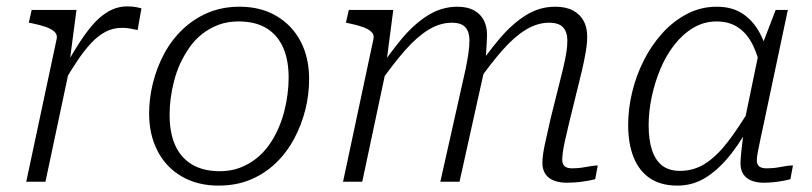

<svg xmlns="http://www.w3.org/2000/svg" viewBox="-20 -568 2539 600"><path d="M62 0H122L201 -372L197 -370L219 -537H79L70 -497L81 -495Q106 -490 124 -483.5Q142 -477 151 -468Q160 -459 157 -446ZM422 -542Q419 -543 407 -545.5Q395 -548 378 -548Q346 -548 318.5 -532Q291 -516 267 -487.5Q243 -459 219 -420Q195 -381 168 -335L180 -311Q202 -349 223 -380Q244 -411 265 -433.5Q286 -456 309.5 -468.5Q333 -481 361 -481Q377 -481 388.5 -478.5Q400 -476 410 -474Z M850 -167Q861 -192 868 -219Q875 -246 878.5 -273Q882 -300 882 -325Q882 -381 864.5 -420Q847 -459 812.5 -480Q778 -501 725 -501Q691 -501 663 -490.5Q635 -480 612 -462Q589 -444 572 -419.5Q555 -395 542 -367Q531 -342 524 -315Q517 -288 513.5 -261.5Q510 -235 510 -209Q510 -153 527.5 -114Q545 -75 580 -54Q615 -33 667 -33Q701 -33 729 -43.5Q757 -54 780 -72Q803 -90 820.5 -114.5Q838 -139 850 -167ZM446 -213Q446 -261 458 -309Q470 -357 493 -400Q516 -443 550.5 -476Q585 -509 629.5 -528Q674 -547 729 -547Q795 -547 844 -518Q893 -489 919.5 -438.5Q946 -388 946 -321Q946 -272 934 -224.5Q922 -177 899 -134Q876 -91 841.5 -58Q807 -25 762.5 -6.5Q718 12 663 12Q597 12 548 -16.5Q499 -45 472.5 -96Q446 -147 446 -213Z M1052 0H1112L1190 -367L1188 -376L1209 -537H1070L1061 -497L1071 -495Q1096 -490 1114 -483.5Q1132 -477 1141 -468Q1150 -459 1147 -446ZM1758 -182 1799 -349Q1806 -380 1810.5 -406Q1815 -432 1815 -454Q1815 -482 1804 -502.5Q1793 -523 1771 -535Q1749 -547 1715 -547Q1666 -547 1623.5 -520.5Q1581 -494 1541.5 -447.5Q1502 -401 1461 -340L1473 -312Q1514 -370 1550.5 -411.5Q1587 -453 1623 -475Q1659 -497 1696 -497Q1727 -497 1740 -482Q1753 -467 1753 -442Q1753 -422 1749.5 -401.5Q1746 -381 1739 -351L1701 -199Q1693 -162 1687 -136.5Q1681 -111 1678 -92.5Q1675 -74 1675 -59Q1675 -38 1684.5 -24Q1694 -10 1711.5 -3.5Q1729 3 1751 3Q1768 3 1783.5 1.5Q1799 0 1813.5 -2.5Q1828 -5 1840 -8L1848 -51Q1838 -51 1825 -48.5Q1812 -46 1797.5 -44Q1783 -42 1767 -42Q1752 -42 1744.5 -48.5Q1737 -55 1737 -69Q1737 -78 1739 -93Q1741 -108 1746 -130Q1751 -152 1758 -182ZM1356 0H1416L1493 -347Q1494 -354 1496 -369Q1498 -384 1499 -401Q1500 -418 1501 -433.5Q1502 -449 1502 -459Q1502 -485 1492 -504.5Q1482 -524 1461.5 -535.5Q1441 -547 1409 -547Q1361 -547 1318 -520.5Q1275 -494 1236 -447.5Q1197 -401 1157 -340L1169 -312Q1210 -370 1246.5 -411.5Q1283 -453 1319 -475Q1355 -497 1392 -497Q1422 -497 1434.5 -482.5Q1447 -468 1447 -443Q1447 -424 1444 -403Q1441 -382 1435 -352Z M2384 -376 2360 -342Q2350 -392 2332.5 -427.5Q2315 -463 2287 -482Q2259 -501 2219 -501Q2180 -501 2146.5 -481Q2113 -461 2087 -427.5Q2061 -394 2043.5 -352Q2026 -310 2016.5 -264.5Q2007 -219 2007 -177Q2007 -131 2017.5 -99Q2028 -67 2049.5 -50.5Q2071 -34 2105 -34Q2149 -34 2185 -57.5Q2221 -81 2255 -125.5Q2289 -170 2326 -232L2336 -201Q2304 -138 2267 -90Q2230 -42 2188.5 -15Q2147 12 2097 12Q2045 12 2011 -11Q1977 -34 1960 -76.5Q1943 -119 1943 -178Q1943 -228 1955.5 -280Q1968 -332 1992 -379.5Q2016 -427 2050 -464.5Q2084 -502 2127 -524.5Q2170 -547 2220 -547Q2268 -547 2301 -525Q2334 -503 2354.5 -464.5Q2375 -426 2384 -376ZM2442 -537 2370 -197Q2362 -160 2356.5 -134Q2351 -108 2348 -92Q2345 -76 2345 -68Q2345 -54 2352.5 -48Q2360 -42 2375 -42Q2399 -42 2421 -46.5Q2443 -51 2458 -51L2450 -8Q2439 -5 2425 -2.5Q2411 0 2396 1.5Q2381 3 2366 3Q2345 3 2328.5 -3.5Q2312 -10 2303 -23.5Q2294 -37 2294 -58Q2294 -72 2297.5 -103Q2301 -134 2306 -169L2303 -171L2351 -403L2356 -412L2404 -537Z"/></svg>

Font: Roboto Serif 20pt ExtraLight
Style: Italic
Weight: 250
Italic angle: -10°
Version: Version 1.007